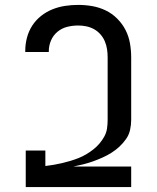

<svg xmlns="http://www.w3.org/2000/svg" viewBox="-20 -763 640 783"><path d="M85 0V-149H165V-86Q182 -88 199.5 -91Q217 -94 234 -98Q251 -102 267.5 -107Q284 -112 300.5 -118.5Q317 -125 332 -134Q347 -143 360.5 -153.5Q374 -164 385.5 -177.5Q397 -191 405.5 -206.5Q414 -222 416.5 -239.5Q419 -257 419 -274V-529Q419 -546 416.5 -562.5Q414 -579 407.5 -594.5Q401 -610 389.5 -623Q378 -636 363.5 -644Q349 -652 332.5 -655.5Q316 -659 299 -659Q276 -659 254 -653.5Q232 -648 214.5 -633.5Q197 -619 188 -598Q179 -577 179 -554V-551H83V-556Q83 -583 90 -609.5Q97 -636 111.5 -658.5Q126 -681 147.5 -698Q169 -715 194 -725Q219 -735 245.5 -739Q272 -743 299 -743Q328 -743 356.5 -738Q385 -733 411 -720.5Q437 -708 458 -687Q479 -666 492 -640.5Q505 -615 510 -586.5Q515 -558 515 -529V-274Q515 -254 510.5 -233.5Q506 -213 494 -196Q482 -179 467 -165Q452 -151 434.5 -140Q417 -129 398 -120.5Q379 -112 359.5 -105Q340 -98 320 -93Q300 -88 280 -84H515V0Z"/></svg>

Font: Iosevka Medium Extended
Style: Regular
Weight: 500
Width: 7
Monospace: yes
Designer: Belleve Invis
Foundry: Belleve Invis
Version: Version 32.5.0; ttfautohint (v1.8.4)